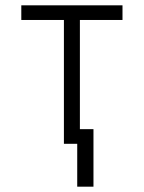

<svg xmlns="http://www.w3.org/2000/svg" viewBox="-20 -540 540 721"><path d="M270 161V0H220V-465H60V-520H440V-465H280V-55H331V161Z"/></svg>

Font: Iosevka Custom Light
Style: Regular
Weight: 300
Monospace: yes
Designer: Belleve Invis
Foundry: Belleve Invis
Version: Version 27.3.5